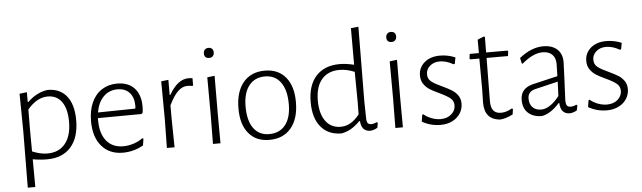

<svg xmlns="http://www.w3.org/2000/svg" viewBox="-52 -906 4332 1295"><g transform="rotate(-5 2113.5 -258.5)"><path d="M454 -240Q454 -123 397 -58.5Q340 6 236 6Q186 6 139 -3L140 185H89L92 -195L89 -451L139 -457V-391H144Q206 -451 280 -460Q363 -460 408.5 -403Q454 -346 454 -240ZM405 -233Q405 -321 371.5 -368.5Q338 -416 276 -416Q203 -416 139 -340L138 -198L139 -56Q194 -33 241 -33Q319 -33 362 -85.5Q405 -138 405 -233Z M908 -293Q908 -273 905 -252L897 -243L601 -241V-226Q601 -137 641.5 -87Q682 -37 755 -37Q791 -37 826 -48.5Q861 -60 888 -80L895 -76L888 -31Q823 6 749 6Q658 6 605.5 -55.5Q553 -117 553 -224Q553 -296 577 -350Q601 -404 646 -433Q691 -462 750 -462Q825 -462 866.5 -417.5Q908 -373 908 -293ZM749 -423Q692 -423 654 -384.5Q616 -346 605 -279L858 -283L860 -300Q860 -358 831 -390.5Q802 -423 749 -423Z M1260 -454V-404L1253 -402Q1235 -405 1221 -405Q1187 -405 1157 -376.5Q1127 -348 1096 -284V-198L1099 0H1047L1050 -195L1048 -451L1097 -457V-355H1102Q1159 -456 1234 -456Q1246 -456 1260 -454Z M1410 -457 1409 -198 1410 0H1359L1361 -195L1360 -451ZM1418 -615Q1418 -599 1409 -589.5Q1400 -580 1384 -580Q1368 -580 1359.5 -588.5Q1351 -597 1351 -613Q1351 -629 1360 -638.5Q1369 -648 1385 -648Q1401 -648 1409.5 -639Q1418 -630 1418 -615Z M1941 -233Q1941 -120 1888 -57Q1835 6 1741 6Q1651 6 1601 -54.5Q1551 -115 1551 -222Q1551 -335 1603.5 -398.5Q1656 -462 1750 -462Q1840 -462 1890.5 -401.5Q1941 -341 1941 -233ZM1600 -232Q1600 -136 1637.5 -84.5Q1675 -33 1743 -33Q1814 -33 1853 -82.5Q1892 -132 1892 -223Q1892 -319 1854 -371Q1816 -423 1748 -423Q1678 -423 1639 -373Q1600 -323 1600 -232Z M2435 -40Q2452 -40 2472 -50L2479 -45L2473 -12Q2449 3 2422 4Q2365 2 2360 -67H2355Q2324 -36 2295 -19Q2266 -2 2230 5Q2140 5 2090 -55Q2040 -115 2040 -223Q2040 -337 2097 -399.5Q2154 -462 2257 -462Q2300 -462 2354 -449V-697L2405 -702L2401 -198L2403 -87Q2403 -61 2410 -50.5Q2417 -40 2435 -40ZM2089 -230Q2089 -140 2126 -90Q2163 -40 2228 -40Q2263 -40 2294 -57.5Q2325 -75 2355 -113L2356 -194L2354 -401Q2301 -423 2252 -423Q2175 -423 2132 -373Q2089 -323 2089 -230Z M2645 -457 2644 -198 2645 0H2594L2596 -195L2595 -451ZM2653 -615Q2653 -599 2644 -589.5Q2635 -580 2619 -580Q2603 -580 2594.5 -588.5Q2586 -597 2586 -613Q2586 -629 2595 -638.5Q2604 -648 2620 -648Q2636 -648 2644.5 -639Q2653 -630 2653 -615Z M3039 -439 3031 -396 3022 -394Q2975 -421 2931 -421Q2890 -421 2864 -398Q2838 -375 2838 -342Q2838 -310 2862 -291.5Q2886 -273 2935 -251Q2975 -232 2997.5 -218Q3020 -204 3036.5 -181Q3053 -158 3053 -125Q3053 -90 3034.5 -60Q3016 -30 2981 -12Q2946 6 2900 6Q2833 6 2775 -27L2782 -72L2789 -76Q2814 -55 2844.5 -44Q2875 -33 2903 -33Q2949 -33 2977 -58Q3005 -83 3005 -117Q3005 -148 2982 -166.5Q2959 -185 2910 -208Q2871 -226 2847 -241Q2823 -256 2806.5 -280Q2790 -304 2790 -338Q2790 -391 2830 -425.5Q2870 -460 2936 -460Q2989 -460 3039 -439Z M3389 -63 3395 -58 3390 -22Q3340 4 3300 5Q3248 -1 3223 -31.5Q3198 -62 3198 -119L3200 -209L3199 -417H3137L3133 -422L3137 -454H3199V-545L3243 -563L3249 -558L3248 -454H3393L3397 -449L3393 -417H3248L3245 -124Q3245 -81 3262 -60.5Q3279 -40 3314 -40Q3349 -40 3389 -63Z M3763 -345Q3763 -324 3761 -289.5Q3759 -255 3758 -216Q3752 -102 3752 -87Q3752 -61 3759.5 -50.5Q3767 -40 3785 -40Q3803 -40 3823 -50L3830 -45L3824 -12Q3800 3 3773 4Q3713 2 3710 -71H3705Q3648 -6 3587 6Q3527 6 3493 -25.5Q3459 -57 3459 -113Q3459 -194 3547 -214L3713 -253L3715 -334Q3715 -377 3692 -399.5Q3669 -422 3627 -422Q3563 -422 3487 -357L3481 -360L3473 -397Q3555 -462 3634 -462Q3695 -462 3729 -431Q3763 -400 3763 -345ZM3506 -119Q3506 -81 3527 -59.5Q3548 -38 3585 -38Q3615 -38 3646.5 -59Q3678 -80 3708 -119L3712 -216L3557 -179Q3506 -167 3506 -119Z M4165 -439 4157 -396 4148 -394Q4101 -421 4057 -421Q4016 -421 3990 -398Q3964 -375 3964 -342Q3964 -310 3988 -291.5Q4012 -273 4061 -251Q4101 -232 4123.5 -218Q4146 -204 4162.5 -181Q4179 -158 4179 -125Q4179 -90 4160.5 -60Q4142 -30 4107 -12Q4072 6 4026 6Q3959 6 3901 -27L3908 -72L3915 -76Q3940 -55 3970.5 -44Q4001 -33 4029 -33Q4075 -33 4103 -58Q4131 -83 4131 -117Q4131 -148 4108 -166.5Q4085 -185 4036 -208Q3997 -226 3973 -241Q3949 -256 3932.5 -280Q3916 -304 3916 -338Q3916 -391 3956 -425.5Q3996 -460 4062 -460Q4115 -460 4165 -439Z"/></g></svg>

Font: t
Style: Regular
Weight: 300
Designer: Juan Pablo del Peral
Foundry: Huerta Tipografica
Version: Version 2.004; ttfautohint (v1.8.1)